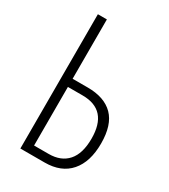

<svg xmlns="http://www.w3.org/2000/svg" viewBox="-178 -799 777 884"><g transform="rotate(30 211.0 -357.0)"><path d="M76.2 0V-713.9H124V-398.4H204.1Q293.5 -398.4 340.1 -351.3Q386.7 -304.2 386.7 -205.6Q386.7 -107.9 339.8 -54Q293 0 205.1 0ZM124 -43.5H201.7Q266.6 -43.5 302 -83.5Q337.4 -123.5 337.4 -203.1Q337.4 -355 202.1 -355H124Z"/></g></svg>

Font: Open Sans Condensed Light
Style: Regular
Weight: 300
Width: 3
Designer: Monotype Design Team
Foundry: Monotype Imaging Inc.
Version: Version 3.003; ttfautohint (v1.8.4)